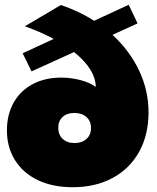

<svg xmlns="http://www.w3.org/2000/svg" viewBox="-20 -773 656 804"><path d="M602 -303Q602 -209 563 -138Q524 -67 452 -28Q380 11 284 11Q201 11 139 -18.5Q77 -48 43 -102Q9 -156 9 -227Q9 -293 37 -343Q65 -393 116.5 -420.5Q168 -448 236 -448Q278 -448 317.5 -437.5Q357 -427 381 -409Q380 -483 290 -555L112 -474L75 -550L205 -610Q149 -640 84 -663L235 -752Q312 -726 374 -686L519 -753L556 -675L451 -627Q523 -561 562.5 -477.5Q602 -394 602 -303ZM291 -300Q260 -300 242 -283Q224 -266 224 -238Q224 -209 242.5 -191.5Q261 -174 292 -174Q323 -174 342 -191Q361 -208 361 -237Q361 -266 342 -283Q323 -300 291 -300Z"/></svg>

Font: Argentum Sans Black
Style: Regular
Weight: 900
Designer: Julieta Ulanovsky (Modified by Cristiano Sobral)
Foundry: Julieta Ulanovsky
Version: Version 1.000; ttfautohint (v1.5.65-e2d9)